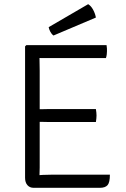

<svg xmlns="http://www.w3.org/2000/svg" viewBox="-20 -899 602 919"><path d="M100 -677 106 -683H169V-624Q169 -603 169.5 -591.8Q170 -580.5 170 -560V-97Q170 -87.5 169.5 -79Q169 -70.5 169 -60V0H141Q122.5 0 111.2 -12.8Q100 -25.5 100 -48ZM439 -377Q440.5 -369 441.2 -360.5Q442 -352 442 -346Q442 -340 441.2 -331.8Q440.5 -323.5 439 -315H229Q218 -315 204 -315.2Q190 -315.5 174.8 -315.8Q159.5 -316 145 -316V-376Q159.5 -376 174.8 -376.2Q190 -376.5 204 -376.8Q218 -377 229 -377ZM490 -683Q491.5 -675 491.8 -667.5Q492 -660 492 -654Q492 -648 491 -638.8Q490 -629.5 487 -621H229Q218 -621 204 -621Q190 -621 174.8 -621.2Q159.5 -621.5 145 -622V-683ZM506 -63Q506 -25.5 494.8 -12.8Q483.5 0 458 0H145V-59Q164 -60.5 183.5 -61.8Q203 -63 230 -63ZM402 -879Q415.5 -871 425.5 -852.8Q435.5 -834.5 439 -815L236 -729Q226.5 -736 220.5 -747.8Q214.5 -759.5 213 -769Z"/></svg>

Font: Signika Negative Light Light
Style: Regular
Weight: 300
Version: Version 2.001